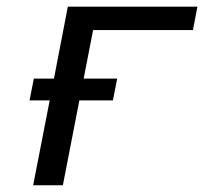

<svg xmlns="http://www.w3.org/2000/svg" viewBox="-20 -548 640 568"><path d="M564 -528.3 550.8 -459H255.4L227.5 -315.4H326.7L314 -251H214.8L166 0H78.1L127 -251H67.4L80.1 -315.4H139.6L180.7 -528.3Z"/></svg>

Font: Cousine
Style: Italic
Weight: 400
Italic angle: -12°
Monospace: yes
Designer: Steve Matteson
Foundry: Monotype Imaging Inc.
Version: Version 1.21